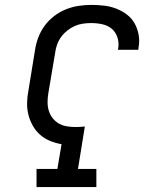

<svg xmlns="http://www.w3.org/2000/svg" viewBox="-20 -763 640 783"><path d="M129 0V-74H214L231 -175Q207 -179 184 -188.5Q161 -198 143.5 -213.5Q126 -229 114 -250Q102 -271 96 -294.5Q90 -318 90.5 -343.5Q91 -369 96 -394L123 -560Q127 -586 136.5 -611Q146 -636 162.5 -658.5Q179 -681 201.5 -698Q224 -715 249 -725Q274 -735 300 -739Q326 -743 352 -743Q379 -743 404.5 -740Q430 -737 453.5 -728Q477 -719 497 -704Q517 -689 529 -667.5Q541 -646 545.5 -620.5Q550 -595 545 -569Q545 -567 544.5 -564.5Q544 -562 544 -560H461Q461 -562 461.5 -563Q462 -564 462 -565Q466 -588 459 -610Q452 -632 436 -645.5Q420 -659 397.5 -664Q375 -669 352 -669Q335 -669 318 -666.5Q301 -664 285 -657Q269 -650 254.5 -638.5Q240 -627 229.5 -612.5Q219 -598 213 -581.5Q207 -565 205 -548L177 -382Q174 -364 174 -346Q174 -328 179 -311.5Q184 -295 194.5 -281.5Q205 -268 219.5 -259.5Q234 -251 252 -248Q270 -245 288 -245Q297 -245 307 -245.5Q317 -246 326 -247L298 -74H373V0Z"/></svg>

Font: Iosevka Curly Slab Extended
Style: Italic
Weight: 400
Width: 7
Italic angle: -9°
Monospace: yes
Designer: Belleve Invis
Foundry: Belleve Invis
Version: Version 11.1.0; ttfautohint (v1.8.3)